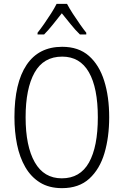

<svg xmlns="http://www.w3.org/2000/svg" viewBox="-20 -1018 642 997"><path d="M547 -409Q547 -306 522.5 -223Q498 -140 444 -90.5Q390 -41 302 -41Q235 -41 188 -70Q141 -99 111.5 -150Q82 -201 68.5 -267.5Q55 -334 55 -410Q55 -587 118 -681Q181 -775 303 -775Q388 -775 441.5 -728Q495 -681 521 -598.5Q547 -516 547 -409ZM113 -409Q113 -259 160.5 -175.5Q208 -92 301 -92Q396 -92 442 -174Q488 -256 488 -409Q488 -562 441.5 -643Q395 -724 303 -724Q206 -724 159.5 -641Q113 -558 113 -409ZM328 -998Q340 -975 358.5 -946.5Q377 -918 396 -891Q415 -864 428 -848V-839H395Q372 -861 348 -891Q324 -921 301 -949Q279 -921 254.5 -890.5Q230 -860 209 -839H175V-848Q191 -868 209.5 -894.5Q228 -921 245.5 -948.5Q263 -976 274 -998Z"/></svg>

Font: Noto Sans Tamil UI Condensed Light
Style: Regular
Weight: 300
Width: 3
Designer: Jelle Bosma - Monotype Design Team
Foundry: Monotype Imaging Inc.
Version: Version 2.004; ttfautohint (v1.8.4.7-5d5b)